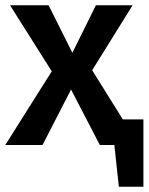

<svg xmlns="http://www.w3.org/2000/svg" viewBox="-23 -549 563 727"><path d="M326 -283 479 -529H340L251 -349L161 -529H15L173 -279L-3 0H138L246 -210L355 0H410L427 158H520V-97H442Z"/></svg>

Font: Fira Sans Medium
Style: Regular
Weight: 500
Designer: Carrois Corporate & Edenspiekermann AG
Foundry: Carrois Corporate GbR & Edenspiekermann AG
Version: Version 4.203